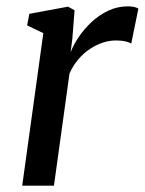

<svg xmlns="http://www.w3.org/2000/svg" viewBox="-20 -585 456 605"><path d="M50 0 116.5 -480.5 65.5 -505 72.5 -541.5 194.5 -564 215 -552.5 208 -463.5 202.5 -420Q211 -443 228 -468.2Q245 -493.5 268.5 -515.5Q292 -537.5 321 -551.2Q350 -565 383 -565Q392.5 -565 401.8 -563.2Q411 -561.5 416 -557.5L393.5 -447.5Q388 -451.5 375.8 -454.5Q363.5 -457.5 345 -457.5Q325 -457.5 304.2 -450.8Q283.5 -444 263.8 -431Q244 -418 227.2 -398.5Q210.5 -379 199 -353.5L150 0Z"/></svg>

Font: Merriweather 24pt
Style: Italic
Weight: 400
Italic angle: -7.8°
Designer: Eben Sorkin
Foundry: Eben Sorkin
Version: Version 2.101